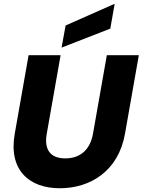

<svg xmlns="http://www.w3.org/2000/svg" viewBox="-20 -996 760 1023"><path d="M58.5 -283.1C24.4 -89.2 136 7 298.4 7C462.9 7 611.2 -86 645.9 -283.1L719.7 -701.9H549.2L475.4 -283.1C460.6 -199.9 409.1 -152.1 328 -152.1C247.3 -152.1 214.3 -199.9 229.1 -283.1L302.9 -701.9H132.3ZM329.5 -860.2 308.2 -742.4 567.7 -843.5 591 -975.9Z"/></svg>

Font: Poppins Devanagari Thin
Style: Italic
Weight: 100
Italic angle: -10°
Designer: Ninad Kale (Devanagari), Jonny Pinhorn (Latin)
Foundry: Indian Type Foundry
Version: 4.005